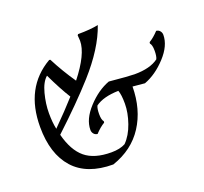

<svg xmlns="http://www.w3.org/2000/svg" viewBox="-118 -805 1021 959"><g transform="rotate(-20 392.0 -325.5)"><path d="M48 -286Q48 -494 205 -585L211 -584Q249 -510 296 -442Q383 -552 383 -622Q383 -628 381 -652L385 -657Q451 -657 493 -666Q455 -555 345 -432Q260 -337 129 -215Q152 -126 201 -85.5Q250 -45 340 -45Q386 -45 415 -61Q448 -94 467 -148.5Q486 -203 486 -251Q486 -299 477 -322Q396 -320 354 -289Q347 -275 347 -245Q347 -215 357 -204L356 -197Q331 -182 306 -155Q294 -156 286.5 -165Q279 -174 279 -186Q279 -243 332.5 -301Q386 -359 448 -382Q553 -372 582 -372Q665 -372 709 -405Q716 -419 716 -449Q716 -479 706 -490L707 -497Q732 -512 757 -539Q769 -538 776.5 -529Q784 -520 784 -508Q784 -451 730.5 -393Q677 -335 615 -312L551 -318Q550 -197 493.5 -109.5Q437 -22 328 15Q189 15 118.5 -63.5Q48 -142 48 -286ZM121 -250Q194 -323 242 -377Q208 -431 168 -515Q141 -492 127 -438.5Q113 -385 113 -335.5Q113 -286 121 -250Z"/></g></svg>

Font: Almendra
Style: Italic
Weight: 400
Italic angle: -12°
Designer: Ana Sanfelippo
Foundry: Ana Sanfelippo
Version: Version 1.004